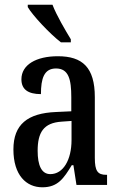

<svg xmlns="http://www.w3.org/2000/svg" viewBox="-20 -786 505 816"><path d="M239 -606H281V-619C258 -657 220 -721 203 -766H98V-756C118 -721 192 -642 239 -606ZM160 10C226 10 251 -28 285 -84H292L305 0H435V-43H432C395 -43 383 -59 383 -115V-373C383 -500 330 -547 226 -547C134 -547 71 -511 71 -449C71 -407 98 -386 154 -386C154 -452 167 -495 218 -495C272 -495 283 -448 283 -373V-313L218 -310C97 -305 37 -257 37 -151C37 -41 92 10 160 10ZM194 -46C156 -46 140 -84 140 -145C140 -223 165 -264 242 -269L284 -272V-191C284 -107 249 -46 194 -46Z"/></svg>

Font: Noto Serif Georgian ExtraCondensed Medium
Style: Regular
Weight: 500
Width: 2
Designer: Monotype Design Team, Akaki Razmadze
Foundry: Google LLC
Version: Version 2.003